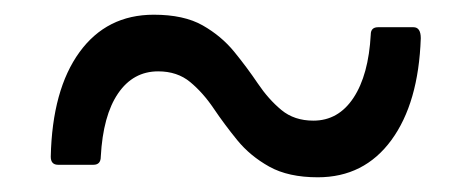

<svg xmlns="http://www.w3.org/2000/svg" viewBox="-20 -452 640 261"><path d="M412 -211Q372 -211 346 -225.5Q320 -240 302.5 -261.5Q285 -283 270.5 -304.5Q256 -326 238.5 -340.5Q221 -355 195 -355Q161 -355 140.5 -325Q120 -295 117 -239Q117 -228 107 -228H59Q49 -228 49 -239Q51 -330 88 -381Q125 -432 189 -432Q230 -432 255.5 -417.5Q281 -403 298.5 -381.5Q316 -360 330.5 -338.5Q345 -317 362.5 -302.5Q380 -288 406 -288Q440 -288 460.5 -319Q481 -350 484 -405Q484 -415 494 -415H542Q552 -415 552 -400Q549 -312 512 -261.5Q475 -211 412 -211Z"/></svg>

Font: LINE Seed Sans App
Style: Regular
Weight: 400
Designer: LINE VX Design & Dalton Maag Ltd & Sandoll Inc
Foundry: Dalton Maag Ltd
Version: Version 1.003